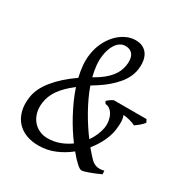

<svg xmlns="http://www.w3.org/2000/svg" viewBox="-166 -842 955 992"><g transform="rotate(30 311.0 -346.5)"><path d="M252 -551.8Q248 -523.4 251.2 -492.7Q254.4 -461.9 262.7 -429.7Q264.2 -430.2 267.1 -432.1Q297.4 -449.2 318.6 -466.6Q339.8 -483.9 353.3 -501Q366.7 -518.1 374 -534.7Q381.3 -551.3 383.8 -566.9Q387.2 -585 386.2 -601.1Q385.3 -617.2 379.2 -629.4Q373 -641.6 361.1 -648.7Q349.1 -655.8 331.1 -655.8Q313.5 -655.8 299.8 -646.7Q286.1 -637.7 276.4 -623Q266.6 -608.4 260.5 -589.6Q254.4 -570.8 252 -551.8ZM217.8 -41Q256.8 -41 290.3 -53.5Q323.7 -65.9 351.6 -86.4Q332.5 -111.8 313.2 -141.8Q293.9 -171.9 276.1 -204.8Q258.3 -237.8 242.4 -272.9Q226.6 -308.1 214.8 -344.2Q188 -323.2 168.7 -304Q149.4 -284.7 136.2 -265.6Q123 -246.6 115.5 -227.3Q107.9 -208 105 -187Q100.6 -152.8 108.4 -125.7Q116.2 -98.6 132.3 -79.8Q148.4 -61 170.9 -51Q193.4 -41 217.8 -41ZM622.1 -365.2Q609.4 -350.1 597.2 -340.1Q585 -330.1 573.2 -321.8Q565.9 -326.2 556.2 -329.6Q546.4 -333 536.6 -335.7Q526.9 -338.4 517.1 -339.8Q507.3 -341.3 500 -341.8Q503.4 -333 505.1 -324.7Q506.8 -316.4 507.3 -306.4Q507.8 -296.4 506.8 -283.9Q505.9 -271.5 503.9 -254.9Q499 -221.2 481.2 -183.8Q463.4 -146.5 435.1 -111.3Q446.8 -97.2 457.8 -84.7Q468.8 -72.3 479 -62Q494.1 -46.4 512.9 -41.3Q531.7 -36.1 558.1 -43L559.1 -22Q517.6 -3.4 490.7 5.9Q463.9 15.1 454.1 15.1Q444.3 15.1 424.1 -3.2Q403.8 -21.5 377.4 -53.7Q339.4 -22.9 293.7 -3.9Q248 15.1 196.8 15.1Q155.8 15.1 122.8 2.2Q89.8 -10.7 67.9 -35.2Q45.9 -59.6 36.4 -95.5Q26.9 -131.3 33.2 -176.8Q40.5 -231.4 84.5 -285.9Q128.4 -340.3 201.7 -391.1Q193.4 -425.8 190.4 -459Q187.5 -492.2 191.9 -523.9Q197.3 -563.5 213.4 -597.2Q229.5 -630.9 252.7 -655.5Q275.9 -680.2 304.2 -694.1Q332.5 -708 361.8 -708Q389.6 -708 408 -697.5Q426.3 -687 436.3 -669.7Q446.3 -652.3 449 -629.9Q451.7 -607.4 448.2 -583Q440.4 -533.2 402.8 -489.3Q365.2 -445.3 309.1 -409.2Q300.3 -403.8 292 -398.4Q283.7 -393.1 275.4 -387.7Q286.6 -355.5 301.8 -323.2Q316.9 -291 334.5 -259.8Q352.1 -228.5 371.1 -199.5Q390.1 -170.4 409.2 -145Q424.8 -167 434.6 -190.2Q444.3 -213.4 448.2 -234.9Q451.7 -258.3 448 -278.3Q444.3 -298.3 436 -313Q427.7 -327.6 416 -335.9Q404.3 -344.2 391.1 -344.2L382.8 -357.9Q389.2 -364.3 399.2 -371.6Q409.2 -378.9 418.9 -382.8H613.8L622.1 -365.2Z"/></g></svg>

Font: Gentium
Style: Italic
Weight: 400
Italic angle: -7°
Designer: J. Victor Gaultney
Version: Version 1.02; 2005; OFL release